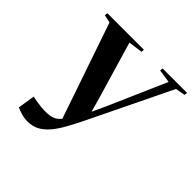

<svg xmlns="http://www.w3.org/2000/svg" viewBox="-193 -911 1093 1093"><g transform="rotate(45 354.0 -364.0)"><path d="M180.5 14.5Q153 14.5 128.8 7Q104.5 -0.5 88.5 -7.5L105 -111Q122 -107 141.2 -103.8Q160.5 -100.5 178.5 -99Q196.5 -97.5 209.5 -97.5Q231 -97.5 248.8 -100.2Q266.5 -103 282.2 -112.2Q298 -121.5 313.5 -141.8Q329 -162 345.5 -198L319.5 -107.5L111.5 -714.5L63.5 -725L66 -743H360L358.5 -725L273 -713.5L373.5 -372.5L408 -249.5L369 -218L439 -370.5L589 -713L508.5 -725L510.5 -743H707.5L705 -725L647 -714.5L407.5 -220.5Q381.5 -167.5 357.5 -124.2Q333.5 -81 307.5 -50Q281.5 -19 250.8 -2.2Q220 14.5 180.5 14.5Z"/></g></svg>

Font: Merriweather 144pt
Style: Bold Italic
Weight: 700
Italic angle: -7.8°
Version: Version 2.101